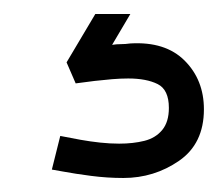

<svg xmlns="http://www.w3.org/2000/svg" viewBox="-20 -30 311 274"><path d="M166 -10H116L75 59L88 89Q102 87 115 85.5Q128 84 140 83Q152 82 163 82Q189 82 205 90Q221 98 221 124Q221 144 211.5 155.5Q202 167 186 171Q170 175 150 175Q137 175 123 173.5Q109 172 95 169.5Q81 167 66 164L54 212Q55 212 71 215Q87 218 110 221Q133 224 156 224Q200 224 235.5 199.5Q271 175 271 126Q271 84 243.5 56.5Q216 29 166 32Q159 33 152.5 33Q146 33 140 34Z"/></svg>

Font: Advent Pro
Style: Regular
Weight: 400
Designer: VivaRado, Andreas Kalpakidis
Foundry: VivaRado, Andreas Kalpakidis
Version: Version 3.000